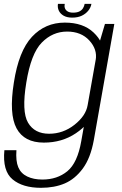

<svg xmlns="http://www.w3.org/2000/svg" viewBox="-36 -712 615 964"><path d="M169.5 231Q237.5 231 289 209Q340.5 187 379.5 134.5Q418.5 82 435 -8.5L538 -592H491L454.5 -468.5L372 -3.5Q353 106 302 147.8Q251 189.5 177 189.5Q132.5 189.5 100.8 174.2Q69 159 55.8 127.8Q42.5 96.5 46.5 42H-14Q-24 146 27 188.5Q78 231 169.5 231ZM184 4Q275.5 4 345 -43Q414.5 -90 423.5 -140.5L404 -184Q395 -130.5 338 -85.5Q281 -40.5 210.5 -40.5Q137.5 -40.5 104.8 -96Q72 -151.5 96 -297Q119.5 -443 173.8 -498.2Q228 -553.5 301 -553.5Q371.5 -553.5 412.5 -508.8Q453.5 -464 444.5 -411L477.5 -450.5Q486 -499 433.8 -548.8Q381.5 -598.5 289.5 -598.5Q191 -598.5 124.5 -527.2Q58 -456 33.5 -297Q8.5 -139.5 47 -67.8Q85.5 4 184 4ZM326.5 -623.5Q354.5 -623.5 374.8 -633.2Q395 -643 407.5 -658.8Q420 -674.5 423 -692.5H389Q387 -681 380.8 -670.8Q374.5 -660.5 362.5 -654.5Q350.5 -648.5 331 -648.5Q313.5 -648.5 303.5 -654.8Q293.5 -661 290 -670.8Q286.5 -680.5 289 -692.5H255Q252 -674.5 259.2 -658.8Q266.5 -643 283.5 -633.2Q300.5 -623.5 326.5 -623.5Z"/></svg>

Font: Anybody Thin Light
Style: Italic
Weight: 300
Italic angle: -10°
Version: Version 1.113;gftools[0.9.25]